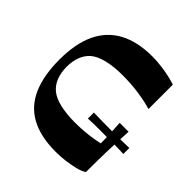

<svg xmlns="http://www.w3.org/2000/svg" viewBox="-190 -862 1023 1023"><g transform="rotate(45 321.5 -350.0)"><path d="M380.1 12Q264 12 190 -28.8Q116 -69.6 81 -150.5Q46 -231.3 46 -350Q46 -470.4 84 -550.7Q122 -631 197.7 -671.5Q273.4 -712 385.1 -712Q418.1 -712 452.5 -707.6Q486.9 -703.3 517.4 -696.5Q547.9 -689.6 567.9 -682.6V-498.8Q530.2 -510.7 471.2 -519.9Q412.1 -529.1 339.6 -529.1Q277.6 -529.1 227.8 -516.9Q177.9 -504.8 149.6 -480.5Q125.7 -458.6 113.1 -426Q100.4 -393.5 100.4 -350Q100.4 -306.8 113.5 -272.6Q126.7 -238.5 153.6 -215.9Q181.2 -193.2 229.9 -182.1Q278.6 -170.9 340.3 -170.9Q378 -170.9 411.2 -173.8Q444.4 -176.6 471.9 -181.1Q499.4 -185.6 517.4 -189.9Q517.4 -209.2 517.1 -226.3Q516.7 -243.5 515.9 -260.6Q515.1 -277.8 513.9 -296.7Q512.7 -315.7 511.4 -338.5H578.5Q576.2 -294.2 574.5 -256.2Q572.9 -218.2 571.7 -182.3Q570.5 -146.4 570.2 -108.5Q569.8 -70.7 569.8 -26Q550.8 -13 518.2 -4.8Q485.5 3.3 449.1 7.7Q412.8 12 380.1 12ZM375.6 -234.7V-280.1Q409.5 -279.1 442.6 -278.6Q475.7 -278.1 508.6 -278.1Q542.8 -278.1 576.1 -278.6Q609.3 -279.1 642.6 -280.1V-234.7Q609.3 -236.7 576.1 -236.7Q542.8 -236.7 508.6 -236.7Q475.7 -236.7 442.2 -236.7Q408.7 -236.7 375.6 -234.7Z"/></g></svg>

Font: Ojuju ExtraLight
Style: Regular
Weight: 200
Designer: Chisaokwu Joboson, Mirko Velimirovic
Foundry: Udi Foundry
Version: Version 1.000